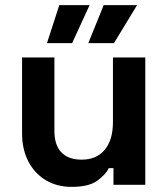

<svg xmlns="http://www.w3.org/2000/svg" viewBox="-20 -720 656 748"><path d="M259 8Q201 8 157.5 -18.5Q114 -45 90 -92Q66 -139 66 -200V-496H192V-210Q192 -154 219.5 -126Q247 -98 298 -98Q356 -98 388 -136.5Q420 -175 420 -244V-496H546V0H422V-65H404Q392 -40 359 -16Q326 8 259 8ZM324 -552 384 -700H514L424 -552ZM163 -552 211 -700H329L261 -552Z"/></svg>

Font: Space Grotesk Light
Style: Bold
Weight: 700
Version: Version 2.000